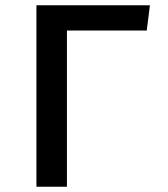

<svg xmlns="http://www.w3.org/2000/svg" viewBox="-20 -710 640 730"><path d="M550 -690 538 -594H234.5V0H118.5V-690Z"/></svg>

Font: Fira Code Light Medium
Style: Regular
Weight: 500
Monospace: yes
Version: Version 5.002